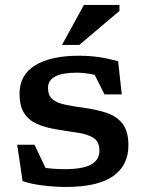

<svg xmlns="http://www.w3.org/2000/svg" viewBox="-20 -752 592 782"><path d="M301 -525Q342.5 -525 380 -519.8Q417.5 -514.5 461 -502.5L476 -367.5H405.5L365.5 -447.5Q325 -456 293 -456Q175.5 -456 175.5 -393.5Q175.5 -363 193.8 -347.8Q212 -332.5 245.8 -325.5Q279.5 -318.5 325.5 -312.5Q371 -306 411.8 -293.2Q452.5 -280.5 477.8 -249.8Q503 -219 503 -160Q503 -78 440.2 -34.2Q377.5 9.5 247.5 9.5Q203 9.5 153.5 3.2Q104 -3 72 -14.5L50 -162.5H120.5L165.5 -68Q184.5 -65.5 204.5 -64.2Q224.5 -63 242.5 -63Q317 -63 351 -81.8Q385 -100.5 385 -138.5Q385 -176 359.5 -191.2Q334 -206.5 293.5 -212Q253 -217.5 207.5 -225.5Q162 -233 128.8 -248.2Q95.5 -263.5 77.5 -292.5Q59.5 -321.5 59.5 -370.5Q59.5 -446.5 123 -485.8Q186.5 -525 301 -525ZM232.5 -569 322 -732H466.5V-707.5L303 -569Z"/></svg>

Font: Newsreader Caption Medium
Style: Regular
Weight: 500
Designer: Hugues Gentile
Foundry: Production Type
Version: Version 1.001